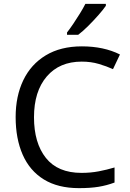

<svg xmlns="http://www.w3.org/2000/svg" viewBox="-20 -964 672 994"><path d="M403 -645Q288 -645 222 -568Q156 -491 156 -357Q156 -224 217.5 -146.5Q279 -69 402 -69Q449 -69 491 -77Q533 -85 573 -97V-19Q533 -4 490.5 3Q448 10 389 10Q280 10 207 -35Q134 -80 97.5 -163Q61 -246 61 -358Q61 -466 100.5 -548.5Q140 -631 217 -677.5Q294 -724 404 -724Q517 -724 601 -682L565 -606Q532 -621 491.5 -633Q451 -645 403 -645ZM528 -934Q516 -916 491 -887.5Q466 -859 437.5 -830.5Q409 -802 385 -784H327V-796Q342 -815 359.5 -841Q377 -867 394 -894.5Q411 -922 422 -944H528Z"/></svg>

Font: Noto Sans Pahawh Hmong
Style: Regular
Weight: 400
Designer: Monotype Design Team
Foundry: Monotype Imaging Inc.
Version: Version 2.001; ttfautohint (v1.8.4.7-5d5b)